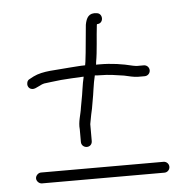

<svg xmlns="http://www.w3.org/2000/svg" viewBox="-44 -588 633 634"><g transform="rotate(-5 272.0 -271.5)"><path d="M70 1H476C486.1 1 494 -7.2 494 -17C494 -26.8 486.1 -35 476 -35H70C60.8 -35 52 -26.2 52 -17C52 -7.8 60.8 1 70 1ZM228.5 -106C238.7 -106 246 -113.7 246 -124V-180C248.6 -190.5 249.3 -201.2 252 -212L256 -230L260 -253C265.8 -282 267.7 -309.8 275 -339C281 -338.3 287 -338 293 -338C322.7 -338 345.2 -333.7 371 -330C385.8 -326.8 403.1 -322 417 -322H439C449.1 -322 457 -330.2 457 -340C457 -349.8 449.1 -358 439 -358H417C414.3 -358 409.7 -358.7 403 -360C369 -368.5 334.3 -374 293 -374H282C282.7 -376.7 283 -379.3 283 -382C289.6 -417.3 291.5 -466.9 296 -503C296 -504.3 296.3 -505.7 297 -507C320.6 -507 320.2 -540.5 300 -543C272.7 -547.5 264.2 -530.8 260 -508C255.8 -470.2 253 -424.3 248 -387L246 -375C228.5 -375 212.1 -373 194 -372C149.7 -367.3 105.7 -369.4 73 -353L60 -346C55.3 -344 52.3 -340.5 51 -335.5C46.5 -318.7 61 -307.6 76 -314L89 -320C96.3 -324 102 -326.3 106 -327L130 -330C150.9 -333 173 -334.8 196 -336L234 -338H238C231.4 -311.7 229.4 -284.3 224 -259L220 -237C217.2 -214.4 207.2 -190.9 210 -166V-124C210 -113.6 218.3 -106 228.5 -106Z"/></g></svg>

Font: CiSf OpenHand
Style: Regular
Weight: 400
Foundry: Cannot Into Space Fonts
Version: Version 0.7892